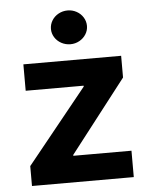

<svg xmlns="http://www.w3.org/2000/svg" viewBox="-53 -791 655 835"><g transform="rotate(-5 274.5 -373.5)"><path d="M52.7 -86.9 314.5 -411.1V-415H61.5V-530.3H488.3V-435.5L243.2 -119.1V-115.2H497.1V0H52.7ZM194.3 -672.9Q194.3 -692.9 204.8 -710Q215.3 -727.1 233.6 -737.1Q252 -747.1 273.4 -747.1Q294.4 -747.1 312.5 -737.1Q330.6 -727.1 341.1 -710Q351.6 -692.9 351.6 -672.9Q351.6 -653.3 341.1 -636.5Q330.6 -619.6 312.5 -609.6Q294.4 -599.6 273.4 -599.6Q252 -599.6 233.6 -609.6Q215.3 -619.6 204.8 -636.5Q194.3 -653.3 194.3 -672.9Z"/></g></svg>

Font: Pretendard Std
Style: Bold
Weight: 700
Designer: Base glyphs from Inter by Rasmus Andersson; Hangeul glyphs from Noto Sans CJK(Source Han Sans) by Jang Soo-young and Kan
Foundry: Kil Hyung-jin
Version: Version 1.309